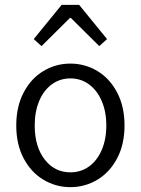

<svg xmlns="http://www.w3.org/2000/svg" viewBox="-20 -759 580 791"><path d="M47 -242Q47 -320 77.5 -378Q108 -436 159 -466.5Q210 -497 270 -497Q330 -497 381 -466.5Q432 -436 462.5 -378Q493 -320 493 -242Q493 -164 462.5 -106.5Q432 -49 381 -18.5Q330 12 270 12Q210 12 159 -18.5Q108 -49 77.5 -106.5Q47 -164 47 -242ZM418 -242Q418 -299 399 -343Q380 -387 346.5 -411.5Q313 -436 270 -436Q227 -436 193.5 -411.5Q160 -387 141.5 -343Q123 -299 123 -242Q123 -155 164 -102Q205 -49 270 -49Q313 -49 346.5 -73Q380 -97 399 -141Q418 -185 418 -242ZM119 -598 234 -739H306L421 -598L389 -569L272 -685H268L151 -569Z"/></svg>

Font: Assistant-zap
Style: zap
Weight: 400
Designer: Hebrew By Ben Nathan, Latin by Paul Hunt
Version: Version 2.001